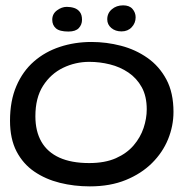

<svg xmlns="http://www.w3.org/2000/svg" viewBox="-20 -654 696 700"><path d="M307.5 25.5Q250.5 25.5 198.2 12.5Q146 -0.5 105 -28.5Q64 -56.5 40.2 -102.2Q16.5 -148 16.5 -214Q16.5 -286.5 39.8 -340.5Q63 -394.5 103.8 -430Q144.5 -465.5 198.5 -483.2Q252.5 -501 313.5 -501Q368 -501 421 -487.2Q474 -473.5 517.2 -443.2Q560.5 -413 586.5 -364.5Q612.5 -316 612.5 -246Q612.5 -195 592.8 -146.5Q573 -98 534.2 -59.5Q495.5 -21 438.8 2.2Q382 25.5 307.5 25.5ZM305 -59.5Q362.5 -59.5 402.5 -77.2Q442.5 -95 467.2 -124Q492 -153 503.5 -187.5Q515 -222 515 -255.5Q515 -303 496.8 -336Q478.5 -369 448.2 -389.5Q418 -410 381 -419.2Q344 -428.5 305.5 -428.5Q255 -428.5 210 -406.8Q165 -385 137 -341.2Q109 -297.5 109 -230Q109 -175.5 131 -137.2Q153 -99 196.8 -79.2Q240.5 -59.5 305 -59.5ZM229.5 -539Q197 -539 183.8 -550.8Q170.5 -562.5 170.5 -582Q170.5 -603.5 187.8 -616.2Q205 -629 223.5 -629Q238 -629 250.8 -624.8Q263.5 -620.5 271.2 -610.2Q279 -600 279 -582Q279 -564 267.2 -551.5Q255.5 -539 229.5 -539ZM423 -539.5Q400.5 -539.5 385.8 -552Q371 -564.5 371 -583.5Q371 -606 387.8 -620.2Q404.5 -634.5 429 -634.5Q452 -634.5 463.2 -621.2Q474.5 -608 474.5 -591Q474.5 -570 460.2 -554.8Q446 -539.5 423 -539.5Z"/></svg>

Font: Gluten Thin Light
Style: Regular
Weight: 300
Version: Version 1.300